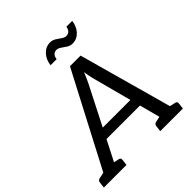

<svg xmlns="http://www.w3.org/2000/svg" viewBox="-258 -1086 1254 1254"><g transform="rotate(-45 369.0 -459.5)"><path d="M11 0 386 -717H484L683 0H608Q595 0 587.5 -6.5Q580 -13 578 -23L436 -558Q433 -572 429.5 -588.5Q426 -605 424 -625Q415 -605 408 -588Q401 -571 394 -557L122 -23Q118 -14 108.5 -7Q99 0 86 0ZM85 0 92 -62H145L138 0ZM200 -212 235 -282H530L549 -212ZM559 0 566 -62H619L612 0ZM-18 0 -13 -41Q-12 -50 -7.5 -55Q-3 -60 5 -62L82 -78L84 0ZM89 0 109 -78 182 -62Q191 -60 194 -55Q197 -50 196 -41L191 0ZM503 0 508 -41Q509 -50 513.5 -55Q518 -60 526 -62L603 -78L605 0ZM610 0 630 -78 703 -62Q712 -60 715 -55Q718 -50 717 -41L712 0ZM508 -873Q526 -873 537 -883.5Q548 -894 552 -916H606Q600 -870 572 -839.5Q544 -809 503 -809Q482 -809 464 -820.5Q446 -832 430 -843.5Q414 -855 399 -855Q381 -855 370.5 -844Q360 -833 357 -811H301Q306 -857 334.5 -888Q363 -919 404 -919Q425 -919 443.5 -907.5Q462 -896 478 -884.5Q494 -873 508 -873Z"/></g></svg>

Font: Aleo
Style: Italic
Weight: 400
Italic angle: -7°
Designer: Alessio Laiso
Foundry: Alessio Laiso
Version: Version 2.001;gftools[0.9.29]